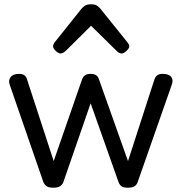

<svg xmlns="http://www.w3.org/2000/svg" viewBox="-20 -859 846 894"><path d="M229 15Q207 15 197 8Q187 1 182 -11L25 -465Q18 -485 29.5 -500Q41 -515 69 -515Q84 -515 93 -509Q102 -503 106 -489L230 -109L362 -489Q367 -503 376.5 -509Q386 -515 402 -515Q417 -515 427 -509Q437 -503 441 -489L576 -109L699 -489Q704 -503 713 -509Q722 -515 737 -515Q766 -515 777 -501Q788 -487 780 -465L621 -11Q617 1 607 8Q597 15 575 15Q553 15 544.5 7.5Q536 0 532 -11L402 -378L275 -11Q271 0 260.5 7.5Q250 15 229 15ZM262 -610Q252 -610 239.5 -622Q227 -634 227 -644Q227 -647 228 -650Q229 -653 233 -660L360 -819Q366 -826 375.5 -832.5Q385 -839 404 -839Q423 -839 432 -832.5Q441 -826 447 -819L575 -660Q580 -653 581 -650Q582 -647 582 -644Q582 -634 569 -622Q556 -610 547 -610Q540 -610 534 -613.5Q528 -617 522 -623L404 -739L287 -623Q280 -617 274 -613.5Q268 -610 262 -610Z"/></svg>

Font: Playwrite PE
Style: Regular
Weight: 400
Designer: Veronika Burian, José Scaglione
Foundry: TypeTogether
Version: Version 1.002